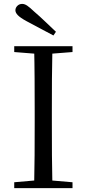

<svg xmlns="http://www.w3.org/2000/svg" viewBox="-20 -965 445 985"><path d="M267 -802 254 -783Q219 -802 184.5 -820Q150 -838 115 -857Q84 -874 71.5 -887Q59 -900 59 -912Q59 -925 69 -935Q79 -945 94 -945Q106 -945 119.5 -936Q133 -927 156 -905Q183 -882 210.5 -855.5Q238 -829 267 -802ZM53 0V-30L191 -42H212L352 -30V0ZM155 0Q157 -84 157.5 -168Q158 -252 158 -337V-391Q158 -476 157.5 -560.5Q157 -645 155 -728H249Q247 -645 246.5 -560.5Q246 -476 246 -391V-337Q246 -252 246.5 -168Q247 -84 249 0ZM53 -698V-728H352V-698L212 -687H191Z"/></svg>

Font: Noto Serif TC ExtraLight
Style: Regular
Weight: 400
Version: Version 2.002-H1;hotconv 1.1.0;makeotfexe 2.6.0